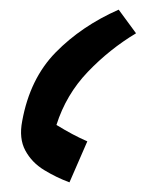

<svg xmlns="http://www.w3.org/2000/svg" viewBox="-20 -691 302 398"><path d="M226 -671 262 -622Q207 -589 162 -542Q117 -495 97 -432Q115 -421 130 -413Q145 -405 161 -398L124 -313Q97 -323 71.5 -338.5Q46 -354 32.5 -379Q19 -404 26 -440Q42 -528 95.5 -582.5Q149 -637 226 -671Z"/></svg>

Font: Noto Sans Arabic ExtCond
Style: Bold
Weight: 700
Width: 2
Designer: Monotype Design Team, Nadine Chahine, Nizar Qandah and Khaled Hosny
Foundry: Monotype Imaging Inc.
Version: Version 2.012; ttfautohint (v1.8.4.7-5d5b)